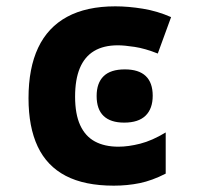

<svg xmlns="http://www.w3.org/2000/svg" viewBox="-20 -576 640 606"><path d="M339 10Q247 10 187.5 -21Q128 -52 99 -113.5Q70 -175 70 -266Q70 -361 100.5 -425.5Q131 -490 192 -523Q253 -556 344 -556Q385 -556 431 -548.5Q477 -541 520 -522L478 -407Q438 -423 405 -428Q372 -433 352 -433Q307 -433 277 -415Q247 -397 232 -361Q217 -325 217 -271Q217 -216 233 -181Q249 -146 279.5 -129.5Q310 -113 354 -113Q385 -113 422.5 -122.5Q460 -132 503 -158V-28Q460 -6 421 2Q382 10 339 10ZM372 -189Q329 -189 307 -210Q285 -231 285 -273Q285 -314 307 -335.5Q329 -357 374 -357Q418 -357 440 -336Q462 -315 462 -274Q462 -233 439.5 -211Q417 -189 372 -189Z"/></svg>

Font: Noto Sans Mono
Style: Bold
Weight: 700
Designer: Monotype Design Team
Foundry: Monotype Imaging Inc.
Version: Version 2.014